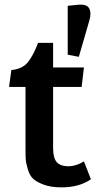

<svg xmlns="http://www.w3.org/2000/svg" viewBox="-20 -794 417 828"><path d="M144 -609H209V-503H342L332 -419H209V-156Q209 -112 225 -94.5Q241 -77 274.5 -77Q308 -77 342 -98L372 -21Q322 14 245 14Q200 14 169 2.5Q138 -9 123 -23Q108 -37 100 -64Q92 -91 91 -106.5Q90 -122 90 -152V-419H19L29 -492Q76 -496 100 -525.5Q124 -555 144 -609ZM330 -774Q370 -774 370 -734Q370 -722 366 -708L320 -549L272 -558V-769L322 -774Q326 -774 330 -774Z"/></svg>

Font: Bree Serif
Style: Regular
Weight: 400
Designer: Veronika Burian, Jos Scaglione
Foundry: TypeTogether
Version: Version 1.002